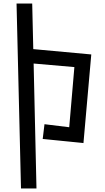

<svg xmlns="http://www.w3.org/2000/svg" viewBox="-20 -785 590 1079"><path d="M230 -87 369 -70 398 -408 169 -428 185 274H98L73 -765H161L167 -509L493 -479L449 19L220 -4Z"/></svg>

Font: Stick
Style: Regular
Weight: 400
Designer: Fontworks Inc.
Foundry: Fontworks Inc.
Version: Version 1.100